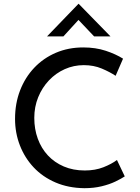

<svg xmlns="http://www.w3.org/2000/svg" viewBox="-20 -980 734 1008"><path d="M635 -54Q617 -42 586 -27Q555 -12 513.5 -2Q472 8 423 8Q339 7 271.5 -22Q204 -51 157 -101Q110 -151 84.5 -216.5Q59 -282 59 -356Q59 -437 85.5 -505.5Q112 -574 160 -624.5Q208 -675 273.5 -703Q339 -731 417 -731Q482 -731 535 -713.5Q588 -696 626 -672L587 -582Q557 -602 514.5 -620Q472 -638 420 -638Q367 -638 320 -617Q273 -596 237 -558Q201 -520 180.5 -469.5Q160 -419 160 -361Q160 -302 178.5 -251.5Q197 -201 231.5 -164Q266 -127 315 -106Q364 -85 425 -85Q480 -85 523 -102Q566 -119 594 -140ZM474 -789 381 -887 408 -893 313 -789H227L392 -960H393L560 -789Z"/></svg>

Font: Josefin Sans Thin
Style: Regular
Weight: 400
Version: Version 2.000